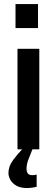

<svg xmlns="http://www.w3.org/2000/svg" viewBox="-20 -742 266 954"><path d="M66.9 0V-499.5H175.3V0ZM57.1 -602.5V-721.7H168.9V-602.5ZM114.7 192.4Q81.5 192.4 61 180.4Q40.5 168.5 31.2 151.1Q22 133.8 22 117.7Q22 84.5 44.4 54.2Q66.9 23.9 89.8 0H141.1Q128.4 30.3 120.1 53Q111.8 75.7 111.8 97.2Q111.8 110.4 117.9 119.4Q124 128.4 141.6 128.4Q150.4 128.4 162.1 125.5V186.5Q135.7 192.4 114.7 192.4Z"/></svg>

Font: Pontano Sans
Style: Bold
Weight: 700
Designer: Vernon Adams
Foundry: Vernon Adams
Version: Version 2.001